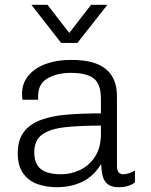

<svg xmlns="http://www.w3.org/2000/svg" viewBox="-20 -771 629 801"><path d="M216 10Q175 10 138 -2.5Q101 -15 77.5 -46.5Q54 -78 54 -132Q54 -187 79.5 -220.5Q105 -254 151.5 -271Q198 -288 261.5 -293Q325 -298 401 -298V-358Q401 -420 371.5 -443.5Q342 -467 275 -467Q219 -467 179 -444.5Q139 -422 139 -370V-355H74Q73 -361 72.5 -367Q72 -373 72 -380Q72 -424 99 -456Q126 -488 171.5 -504.5Q217 -521 274 -521H281Q375 -521 421.5 -483Q468 -445 468 -369V-78Q468 -60 475 -52Q482 -44 493 -44Q504 -44 518.5 -48.5Q533 -53 543 -60V-10Q530 0 513 5Q496 10 475 10Q445 10 429 -3Q413 -16 408 -38Q403 -60 402 -87Q372 -37 325 -13.5Q278 10 216 10ZM236 -44Q276 -44 314 -62Q352 -80 376.5 -117.5Q401 -155 401 -212V-247Q316 -247 253.5 -240.5Q191 -234 157 -210.5Q123 -187 123 -135Q123 -88 150 -66Q177 -44 236 -44ZM428 -751 303 -592H235L111 -751H178L288 -609H250L360 -751Z"/></svg>

Font: Chivo ExtraLight
Style: Regular
Weight: 250
Designer: Hector Gatti
Foundry: Omnibus-Type
Version: Version 2.002